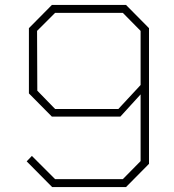

<svg xmlns="http://www.w3.org/2000/svg" viewBox="-20 -757 705 777"><path d="M191 0 88 -104 109 -126 203 -32H477L549 -105V-375L467 -285H190L97 -379V-643L190 -737H490L583 -643V-94L490 0ZM203 -316H459L549 -413V-632L477 -705H203L130 -632L131 -390Z"/></svg>

Font: Tomorrow ExtraLight
Style: Regular
Weight: 275
Designer: Tony de Marco, Monica Rizzolli
Foundry: Just in Type
Version: Version 2.002